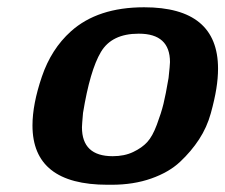

<svg xmlns="http://www.w3.org/2000/svg" viewBox="-20 -494 616 525"><path d="M68.8 -150.9Q68.8 -209 94.5 -284.4Q120.1 -359.9 173.8 -408.2Q247.1 -474.1 374 -474.1Q576.2 -474.1 576.2 -306.2Q576.2 -280.3 571.5 -251.2Q566.9 -222.2 556.4 -184.1Q545.9 -146 524.4 -113Q502.9 -80.1 472.4 -51.5Q441.9 -22.9 393.6 -5.9Q345.2 11.2 285.2 11.2H273.9Q68.8 11.2 68.8 -150.9ZM204.1 -146Q204.1 -66.9 288.1 -66.9Q320.3 -66.9 344.2 -78.4Q368.2 -89.8 382.6 -105.5Q397 -121.1 408.9 -153.1Q420.9 -185.1 427 -210Q433.1 -234.9 440.9 -280.8Q444.8 -316.9 444.8 -324.2Q444.8 -401.9 359.9 -401.9Q359.4 -401.9 358.9 -401.9Q285.6 -401.9 255.9 -351.8Q226.1 -301.8 207 -185.1Q204.1 -151.9 204.1 -146Z"/></svg>

Font: CMU Sans Serif
Style: BoldOblique
Weight: 700
Italic angle: -12°
Version: Version 0.7.0